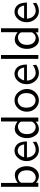

<svg xmlns="http://www.w3.org/2000/svg" viewBox="1452 -2214 773 3716"><g transform="rotate(-90 1838.0 -355.5)"><path d="M81.1 0V-722.2H155.8V-397Q229 -455.1 315.9 -455.1Q387.7 -455.1 433.8 -386Q480 -316.9 480 -224.1Q480 -123 424.6 -55.9Q369.1 11.2 293 11.2Q222.2 11.2 159.2 -45.9V0ZM159.2 -132.8Q159.2 -125 159.7 -120.6Q160.2 -116.2 161.6 -112.1Q163.1 -107.9 164.6 -106Q166 -104 169.4 -99.1Q172.9 -94.2 175.8 -89.8Q209 -49.8 257.8 -49.8Q311 -49.8 356 -91.8Q400.9 -133.8 400.9 -223.1Q400.9 -270 387.9 -305.4Q375 -340.8 353.5 -358.9Q332 -377 310.1 -385.5Q288.1 -394 266.1 -394Q227.1 -394 193.1 -371.1Q159.2 -348.1 159.2 -319.8Z M578.6 -226.1Q578.6 -325.2 638.9 -393.1Q699.2 -460.9 780.3 -460.9Q810.1 -460.9 837.2 -451.4Q864.3 -441.9 891.8 -419.9Q919.4 -397.9 937.5 -354Q955.6 -310.1 958.5 -249V-220.2H648.4Q651.4 -145 694.3 -97.9Q737.3 -50.8 796.4 -50.8Q872.6 -50.8 948.2 -106L954.6 -40Q878.4 10.7 796.4 11.2Q701.2 11.2 639.9 -59.3Q578.6 -129.9 578.6 -226.1ZM653.3 -274.9H901.4Q895.5 -314 879.9 -341.1Q864.3 -368.2 844.7 -379.6Q825.2 -391.1 809.8 -395Q794.4 -398.9 780.3 -398.9Q729.5 -398.9 696.3 -359.9Q663.1 -320.8 653.3 -274.9Z M1023.4 -221.2Q1023.4 -320.3 1075.4 -388.2Q1127.4 -456.1 1201.2 -456.1Q1277.3 -456.1 1346.2 -400.9V-722.2H1422.4V0H1343.3V-51.8Q1278.3 11.2 1195.3 11.2Q1121.1 11.2 1072.3 -58.6Q1023.4 -128.4 1023.4 -221.2ZM1101.1 -222.2Q1101.1 -133.3 1143.1 -92Q1185.1 -50.8 1236.3 -50.8Q1278.3 -50.8 1310.8 -79.3Q1343.3 -107.9 1343.3 -133.8V-325.2Q1343.3 -344.2 1322.3 -363.8Q1290 -393.6 1248 -394H1246.1Q1222.2 -394 1198.7 -385Q1175.3 -376 1152.3 -357.4Q1129.4 -338.9 1115.2 -304Q1101.1 -269 1101.1 -222.2Z M1534.7 -221.2Q1534.7 -322.3 1599.4 -391.6Q1664.1 -460.9 1753.9 -460.9Q1848.1 -460.9 1911.1 -388.4Q1974.1 -315.9 1974.1 -220.2Q1974.1 -121.1 1908 -54.9Q1841.8 11.2 1753.9 11.2Q1666 11.2 1600.3 -55.4Q1534.7 -122.1 1534.7 -221.2ZM1612.8 -231Q1612.8 -143.1 1655.3 -98.1Q1697.8 -53.2 1753.9 -53.2Q1810.1 -53.2 1852.5 -98.6Q1895 -144 1895 -231Q1895 -314.9 1852.5 -356.9Q1810.1 -398.9 1753.9 -398.9Q1698.7 -398.9 1655.8 -356.9Q1612.8 -314.9 1612.8 -231Z M2066.9 -226.1Q2066.9 -325.2 2127.2 -393.1Q2187.5 -460.9 2268.6 -460.9Q2298.3 -460.9 2325.4 -451.4Q2352.5 -441.9 2380.1 -419.9Q2407.7 -397.9 2425.8 -354Q2443.8 -310.1 2446.8 -249V-220.2H2136.7Q2139.6 -145 2182.6 -97.9Q2225.6 -50.8 2284.7 -50.8Q2360.8 -50.8 2436.5 -106L2442.9 -40Q2366.7 10.7 2284.7 11.2Q2189.5 11.2 2128.2 -59.3Q2066.9 -129.9 2066.9 -226.1ZM2141.6 -274.9H2389.6Q2383.8 -314 2368.2 -341.1Q2352.5 -368.2 2333 -379.6Q2313.5 -391.1 2298.1 -395Q2282.7 -398.9 2268.6 -398.9Q2217.8 -398.9 2184.6 -359.9Q2151.4 -320.8 2141.6 -274.9Z M2557.6 0V-722.2H2632.3V0Z M2750.5 -221.2Q2750.5 -320.3 2802.5 -388.2Q2854.5 -456.1 2928.2 -456.1Q3004.4 -456.1 3073.2 -400.9V-722.2H3149.4V0H3070.3V-51.8Q3005.4 11.2 2922.4 11.2Q2848.1 11.2 2799.3 -58.6Q2750.5 -128.4 2750.5 -221.2ZM2828.1 -222.2Q2828.1 -133.3 2870.1 -92Q2912.1 -50.8 2963.4 -50.8Q3005.4 -50.8 3037.8 -79.3Q3070.3 -107.9 3070.3 -133.8V-325.2Q3070.3 -344.2 3049.3 -363.8Q3017.1 -393.6 2975.1 -394H2973.1Q2949.2 -394 2925.8 -385Q2902.3 -376 2879.4 -357.4Q2856.4 -338.9 2842.3 -304Q2828.1 -269 2828.1 -222.2Z M3266.1 -226.1Q3266.1 -325.2 3326.4 -393.1Q3386.7 -460.9 3467.8 -460.9Q3497.6 -460.9 3524.7 -451.4Q3551.8 -441.9 3579.3 -419.9Q3606.9 -397.9 3625 -354Q3643.1 -310.1 3646 -249V-220.2H3335.9Q3338.9 -145 3381.8 -97.9Q3424.8 -50.8 3483.9 -50.8Q3560.1 -50.8 3635.7 -106L3642.1 -40Q3565.9 10.7 3483.9 11.2Q3388.7 11.2 3327.4 -59.3Q3266.1 -129.9 3266.1 -226.1ZM3340.8 -274.9H3588.9Q3583 -314 3567.4 -341.1Q3551.8 -368.2 3532.2 -379.6Q3512.7 -391.1 3497.3 -395Q3481.9 -398.9 3467.8 -398.9Q3417 -398.9 3383.8 -359.9Q3350.6 -320.8 3340.8 -274.9Z"/></g></svg>

Font: CMU Sans Serif
Style: Medium
Weight: 500
Version: Version 0.7.0